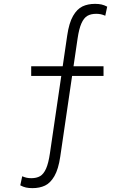

<svg xmlns="http://www.w3.org/2000/svg" viewBox="-20 -762 660 994"><path d="M141.5 -419V-369H516V-419ZM328 -578.5 238.5 31.5Q231 83 218.5 111Q206 139 187.8 149.8Q169.5 160.5 142 160.5Q129 160.5 118.2 158.2Q107.5 156 95 150.5L85 197.5Q100 205.5 114.5 208.8Q129 212 148 212Q185 212 213 198.8Q241 185.5 261.8 149.5Q282.5 113.5 292 48.5L381.5 -561.5Q389 -613 401.5 -641Q414 -669 432.2 -679.8Q450.5 -690.5 478 -690.5Q491 -690.5 501.8 -688.2Q512.5 -686 525 -680.5L535 -727.5Q520 -735.5 505.5 -738.8Q491 -742 472 -742Q435 -742 407 -728.8Q379 -715.5 358.2 -679.5Q337.5 -643.5 328 -578.5Z"/></svg>

Font: Monaspace Xenon Var
Style: Regular
Weight: 400
Designer: Riley Cran and the Lettermatic Team
Version: Version 1.000 (Monaspace Xenon Var)